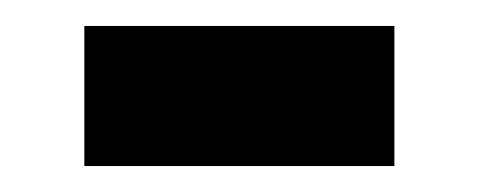

<svg xmlns="http://www.w3.org/2000/svg" viewBox="-20 -591 369 148"><path d="M45 -463V-571H284V-463Z"/></svg>

Font: Assistant
Style: Bold
Weight: 700
Designer: Hebrew By Ben Nathan, Latin by Paul Hunt
Version: Version 3.000